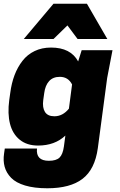

<svg xmlns="http://www.w3.org/2000/svg" viewBox="-40 -800 645 1034"><path d="M248 -589.8H87.9L248 -779.8H428.2L538.1 -589.8H377.9L323.2 -663.1ZM304.2 -11.2 312 -69.8Q254.9 -16.1 165 -16.1Q105 -16.1 66.4 -47.4Q27.8 -78.6 13.9 -133.3Q0 -188 9.8 -261.2L15.1 -298.8Q22 -352.1 38.3 -395.3Q54.7 -438.5 81.1 -472.4Q107.4 -506.3 146.5 -525.1Q185.5 -543.9 234.9 -543.9Q340.3 -543.9 380.9 -469.2L399.9 -529.8H565.9L537.1 -379.9L486.8 -2Q471.2 111.8 404.8 162.8Q338.4 213.9 214.8 213.9Q144.5 213.9 95 199Q45.4 184.1 19.8 157.5Q-5.9 130.9 -14.9 98.4Q-23.9 65.9 -18.1 26.9L-14.2 0H159.2Q152.3 65.9 223.1 65.9Q262.7 65.9 280.5 48.8Q298.3 31.7 304.2 -11.2ZM331.1 -214.8 348.1 -345.2Q327.1 -386.2 282.2 -386.2Q245.6 -386.2 224.6 -363.3Q203.6 -340.3 198.2 -298.8L192.9 -261.2Q187.5 -220.7 202.1 -197.3Q216.8 -173.8 252.9 -173.8Q297.9 -173.8 331.1 -214.8Z"/></svg>

Font: Cooper Hewitt
Style: Heavy Italic
Weight: 714
Designer: Village Type and Design LLC
Foundry: Cooper Hewitt Smithsonian Design Museum
Version: 1.000